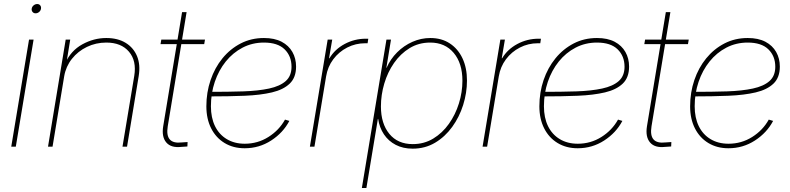

<svg xmlns="http://www.w3.org/2000/svg" viewBox="-20 -725 3907 949"><path d="M35.6 0 123.5 -529.3H146L58.1 0ZM155.8 -659.2Q146.5 -659.2 140.9 -666Q135.3 -672.9 136.7 -682.1Q138.2 -691.9 146.2 -698.5Q154.3 -705.1 164.1 -705.1Q173.3 -705.1 178.7 -698.5Q184.1 -691.9 182.6 -682.1Q181.2 -672.4 173.3 -665.8Q165.5 -659.2 155.8 -659.2Z M297.4 -348.6 239.7 0H217.3L304.7 -529.3H327.1L308.1 -412.1H302.2Q330.1 -474.6 387 -505.9Q443.8 -537.1 505.4 -537.1Q562 -537.1 601.1 -513.2Q640.1 -489.3 657.5 -447Q674.8 -404.8 665.5 -348.6L607.9 0H585.4L643.6 -350.1Q655.8 -424.3 617.4 -469.5Q579.1 -514.6 505.4 -514.6Q454.1 -514.6 409.7 -493.2Q365.2 -471.7 335.4 -434.1Q305.7 -396.5 297.4 -348.6Z M993.2 -529.3 989.3 -506.8H773.4L777.3 -529.3ZM879.9 -665H902.3L809.1 -100.6Q801.8 -55.7 819.1 -35.9Q836.4 -16.1 878.4 -21Q885.7 -21.5 893.1 -22Q900.4 -22.5 907.2 -22.9L906.2 -1Q898.9 -0.5 891.6 0Q884.3 0.5 876.5 1Q825.2 6.8 801.8 -21Q778.3 -48.8 786.6 -100.6Z M1189.5 7.8Q1132.8 7.8 1090.1 -18.1Q1047.4 -43.9 1023.7 -90.6Q1000 -137.2 1000 -199.7Q1000 -268.1 1020.8 -329.1Q1041.5 -390.1 1079.6 -436.8Q1117.7 -483.4 1169.7 -510.3Q1221.7 -537.1 1284.7 -537.1Q1336.9 -537.1 1372.1 -518.6Q1407.2 -500 1425.3 -468Q1443.4 -436 1443.4 -396Q1443.4 -341.8 1412.1 -311.8Q1380.9 -281.7 1324.2 -268.3Q1267.6 -254.9 1189.5 -251.7Q1111.3 -248.5 1017.1 -248.5V-271Q1108.4 -271 1182.6 -273.4Q1256.8 -275.9 1310.1 -287.4Q1363.3 -298.8 1392.1 -324.2Q1420.9 -349.6 1420.9 -395Q1420.9 -447.8 1386.7 -481.2Q1352.5 -514.6 1284.7 -514.6Q1227.1 -514.6 1179 -489.5Q1130.9 -464.4 1095.9 -420.9Q1061 -377.4 1041.7 -320.6Q1022.5 -263.7 1022.5 -199.7Q1022.5 -143.1 1042.7 -101.6Q1063 -60.1 1100.8 -37.4Q1138.7 -14.6 1189.5 -14.6Q1253.9 -14.6 1306.6 -47.9Q1359.4 -81.1 1388.7 -133.8L1410.2 -127.4Q1379.4 -68.8 1320.3 -30.5Q1261.2 7.8 1189.5 7.8Z M1511.7 0 1599.6 -529.3H1622.1L1606.4 -437H1608.4Q1634.8 -481.4 1683.6 -507.6Q1732.4 -533.7 1788.6 -533.7Q1793 -533.7 1794.4 -533.7Q1795.9 -533.7 1800.3 -533.7L1796.9 -511.2Q1793.9 -511.2 1791.7 -511.2Q1789.6 -511.2 1785.2 -511.2Q1737.3 -511.2 1696 -490Q1654.8 -468.8 1627.2 -431.9Q1599.6 -395 1591.8 -347.2L1534.2 0Z M1768.6 204.1 1890.1 -529.3H1912.6L1889.6 -389.6H1890.6Q1909.7 -433.1 1942.9 -466.3Q1976.1 -499.5 2018.6 -518.3Q2061 -537.1 2106.9 -537.1Q2162.6 -537.1 2203.1 -510.5Q2243.7 -483.9 2265.9 -436.8Q2288.1 -389.6 2288.1 -326.7Q2288.1 -266.1 2269.3 -206.3Q2250.5 -146.5 2215.1 -97.7Q2179.7 -48.8 2130.4 -19.5Q2081.1 9.8 2019.5 9.8Q1972.2 9.8 1936 -9Q1899.9 -27.8 1877.7 -61Q1855.5 -94.2 1849.1 -137.2H1847.7L1791 204.1ZM2020 -12.7Q2076.2 -12.7 2121.3 -40Q2166.5 -67.4 2198.7 -112.8Q2231 -158.2 2248.3 -213.9Q2265.6 -269.5 2265.6 -326.2Q2265.6 -412.1 2222.7 -463.4Q2179.7 -514.6 2106.4 -514.6Q2049.8 -514.6 2004.6 -487.1Q1959.5 -459.5 1927.7 -413.8Q1896 -368.2 1879.4 -312Q1862.8 -255.9 1862.8 -198.7Q1862.8 -114.3 1904.3 -63.5Q1945.8 -12.7 2020 -12.7Z M2365.2 0 2453.1 -529.3H2475.6L2460 -437H2461.9Q2488.3 -481.4 2537.1 -507.6Q2585.9 -533.7 2642.1 -533.7Q2646.5 -533.7 2647.9 -533.7Q2649.4 -533.7 2653.8 -533.7L2650.4 -511.2Q2647.5 -511.2 2645.3 -511.2Q2643.1 -511.2 2638.7 -511.2Q2590.8 -511.2 2549.6 -490Q2508.3 -468.8 2480.7 -431.9Q2453.1 -395 2445.3 -347.2L2387.7 0Z M2835.4 7.8Q2778.8 7.8 2736.1 -18.1Q2693.4 -43.9 2669.7 -90.6Q2646 -137.2 2646 -199.7Q2646 -268.1 2666.7 -329.1Q2687.5 -390.1 2725.6 -436.8Q2763.7 -483.4 2815.7 -510.3Q2867.7 -537.1 2930.7 -537.1Q2982.9 -537.1 3018.1 -518.6Q3053.2 -500 3071.3 -468Q3089.4 -436 3089.4 -396Q3089.4 -341.8 3058.1 -311.8Q3026.9 -281.7 2970.2 -268.3Q2913.6 -254.9 2835.4 -251.7Q2757.3 -248.5 2663.1 -248.5V-271Q2754.4 -271 2828.6 -273.4Q2902.8 -275.9 2956.1 -287.4Q3009.3 -298.8 3038.1 -324.2Q3066.9 -349.6 3066.9 -395Q3066.9 -447.8 3032.7 -481.2Q2998.5 -514.6 2930.7 -514.6Q2873 -514.6 2825 -489.5Q2776.9 -464.4 2741.9 -420.9Q2707 -377.4 2687.7 -320.6Q2668.5 -263.7 2668.5 -199.7Q2668.5 -143.1 2688.7 -101.6Q2709 -60.1 2746.8 -37.4Q2784.7 -14.6 2835.4 -14.6Q2899.9 -14.6 2952.6 -47.9Q3005.4 -81.1 3034.7 -133.8L3056.2 -127.4Q3025.4 -68.8 2966.3 -30.5Q2907.2 7.8 2835.4 7.8Z M3384.3 -529.3 3380.4 -506.8H3164.6L3168.5 -529.3ZM3271 -665H3293.5L3200.2 -100.6Q3192.9 -55.7 3210.2 -35.9Q3227.5 -16.1 3269.5 -21Q3276.9 -21.5 3284.2 -22Q3291.5 -22.5 3298.3 -22.9L3297.4 -1Q3290 -0.5 3282.7 0Q3275.4 0.5 3267.6 1Q3216.3 6.8 3192.9 -21Q3169.4 -48.8 3177.7 -100.6Z M3580.6 7.8Q3523.9 7.8 3481.2 -18.1Q3438.5 -43.9 3414.8 -90.6Q3391.1 -137.2 3391.1 -199.7Q3391.1 -268.1 3411.9 -329.1Q3432.6 -390.1 3470.7 -436.8Q3508.8 -483.4 3560.8 -510.3Q3612.8 -537.1 3675.8 -537.1Q3728 -537.1 3763.2 -518.6Q3798.3 -500 3816.4 -468Q3834.5 -436 3834.5 -396Q3834.5 -341.8 3803.2 -311.8Q3772 -281.7 3715.3 -268.3Q3658.7 -254.9 3580.6 -251.7Q3502.4 -248.5 3408.2 -248.5V-271Q3499.5 -271 3573.7 -273.4Q3647.9 -275.9 3701.2 -287.4Q3754.4 -298.8 3783.2 -324.2Q3812 -349.6 3812 -395Q3812 -447.8 3777.8 -481.2Q3743.7 -514.6 3675.8 -514.6Q3618.2 -514.6 3570.1 -489.5Q3522 -464.4 3487.1 -420.9Q3452.1 -377.4 3432.9 -320.6Q3413.6 -263.7 3413.6 -199.7Q3413.6 -143.1 3433.8 -101.6Q3454.1 -60.1 3491.9 -37.4Q3529.8 -14.6 3580.6 -14.6Q3645 -14.6 3697.8 -47.9Q3750.5 -81.1 3779.8 -133.8L3801.3 -127.4Q3770.5 -68.8 3711.4 -30.5Q3652.3 7.8 3580.6 7.8Z"/></svg>

Font: Inter 24pt Thin
Style: Italic
Weight: 250
Italic angle: -9.3988°
Version: Version 4.001;git-66647c0bb